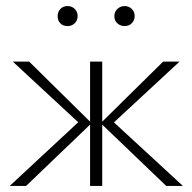

<svg xmlns="http://www.w3.org/2000/svg" viewBox="-20 -613 634 633"><path d="M528 0 312 -207 518 -410H572L340 -195V-224L583 0ZM12 0 253 -224V-196L22 -410H76L282 -207L66 0ZM277 0V-410H317V0ZM203 -527Q188 -527 179 -536Q170 -545 170 -560Q170 -574 179 -583.5Q188 -593 203 -593Q217 -593 226.5 -583.5Q236 -574 236 -560Q236 -546 226.5 -536.5Q217 -527 203 -527ZM391 -527Q377 -527 367 -536Q357 -545 357 -560Q357 -574 367 -583.5Q377 -593 391 -593Q405 -593 414.5 -583.5Q424 -574 424 -560Q424 -546 414.5 -536.5Q405 -527 391 -527Z"/></svg>

Font: Ysabeau Infant ExtraLight
Style: Regular
Weight: 250
Designer: Christian Thalmann (Catharsis Fonts)
Version: Version 2.001;gftools[0.9.30]; featfreeze: ss01,ss02,lnum